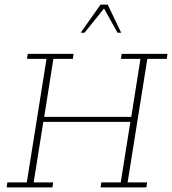

<svg xmlns="http://www.w3.org/2000/svg" viewBox="-20 -818 751 838"><path d="M9 0 12 -22H97L183 -561H98L101 -583H301L298 -561H213L173 -308H553L593 -561H508L511 -583H711L708 -561H623L537 -22H622L619 0H419L422 -22H507L549 -286H169L127 -22H212L209 0ZM332 -675 419 -798H450L509 -675H493L434 -781L349 -675Z"/></svg>

Font: Rokkitt SemiBold Thin
Style: Italic
Weight: 250
Italic angle: -9°
Version: Version 3.103